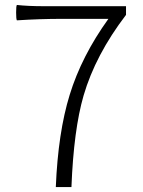

<svg xmlns="http://www.w3.org/2000/svg" viewBox="-20 -754 575 774"><path d="M205 0Q214 -220 261 -372Q309 -528 417 -678H232Q140 -678 48 -672Q45 -677 45 -703.5Q45 -730 48 -734Q93 -729 158 -729H268H488V-694Q365 -533 317 -369Q277 -231 268 0Z"/></svg>

Font: GenSekiGothic TW L
Style: Regular
Weight: 300
Version: Version 1.501;PS 1;hotconv 16.6.51;makeotf.lib2.5.65220